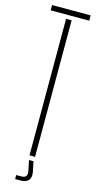

<svg xmlns="http://www.w3.org/2000/svg" viewBox="-142 -838 513 1017"><g transform="rotate(15 114.0 -329.5)"><path d="M99 0V-748.5H129.5V0ZM8.5 -771V-800H220V-771ZM58 141V119H85Q104.5 119 111.5 109.5Q118.5 100 114.5 80.5L103 24.5H127.5L139 80.5Q144.5 110 131 125.5Q117.5 141 85 141Z"/></g></svg>

Font: Big Shoulders Stencil Display ExtraLight
Style: Regular
Weight: 250
Designer: Patric King
Foundry: XO Type Co
Version: Version 2.001